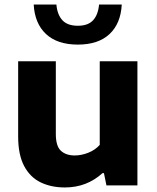

<svg xmlns="http://www.w3.org/2000/svg" viewBox="-20 -817 690 846"><path d="M266 9Q205.5 9 159 -13.5Q112.5 -36 86.2 -85.8Q60 -135.5 60 -216V-547H226V-226.5Q226 -173 248.5 -152.5Q271 -132 309 -132Q338.5 -132 368.5 -143.8Q398.5 -155.5 419.5 -178.5V-547H585.5V0H449L438 -54H431.5Q362 9 266 9ZM323 -620.5Q232.5 -620.5 182.8 -667Q133 -713.5 128.5 -797H228.5Q232.5 -752 255 -727.8Q277.5 -703.5 323 -703.5Q368 -703.5 390.2 -727.8Q412.5 -752 416.5 -797H516.5Q512 -713 462.5 -666.8Q413 -620.5 323 -620.5Z"/></svg>

Font: Encode Sans SemiExpanded SemiExpanded
Style: Bold
Weight: 700
Width: 6
Designer: Multiple Designers
Foundry: Impallari Type
Version: Version 3.000; ttfautohint (v1.8.3) -l 8 -r 50 -G 200 -x 14 